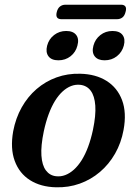

<svg xmlns="http://www.w3.org/2000/svg" viewBox="-20 -784 580 815"><path d="M320.5 -471Q386.5 -469.5 432.5 -440.5Q478.5 -411.5 498.2 -358.8Q518 -306 504.5 -232.5Q494.5 -177.5 468.5 -132Q442.5 -86.5 404.2 -54Q366 -21.5 318.5 -4.5Q271 12.5 217.5 11Q153 9.5 107.5 -19.2Q62 -48 42.5 -101Q23 -154 36 -227Q46.5 -282.5 72 -328Q97.5 -373.5 135.2 -406Q173 -438.5 220 -455.5Q267 -472.5 320.5 -471ZM217.5 -36Q237.5 -33.5 256.8 -40.8Q276 -48 293.8 -64Q311.5 -80 326.8 -104.2Q342 -128.5 354 -160.8Q366 -193 374.5 -232.5Q387.5 -294.5 384.5 -335.8Q381.5 -377 365 -399Q348.5 -421 320 -424Q300.5 -426 281.8 -418.8Q263 -411.5 245.8 -395.8Q228.5 -380 213.5 -355.8Q198.5 -331.5 186.5 -299Q174.5 -266.5 166 -227Q153 -165 155.8 -123.8Q158.5 -82.5 174.8 -60.8Q191 -39 217.5 -36ZM228 -528Q198.5 -528 185.8 -545Q173 -562 180 -590Q187.5 -618.5 209.8 -635.5Q232 -652.5 261 -652.5Q290.5 -652.5 303.5 -635.5Q316.5 -618.5 308.5 -590Q301.5 -562.5 279.5 -545.2Q257.5 -528 228 -528ZM424 -528Q395 -528 382 -545Q369 -562 376.5 -590Q384 -618 406 -635.2Q428 -652.5 457.5 -652.5Q487.5 -652.5 500.2 -635.5Q513 -618.5 505.5 -590Q498 -562.5 476 -545.2Q454 -528 424 -528ZM221 -733Q225 -749 234.8 -756.5Q244.5 -764 258 -764H493.5Q507 -764 512.2 -756.5Q517.5 -749 513 -733.5Q509 -717 499.5 -709.8Q490 -702.5 476.5 -702.5H240.5Q227.5 -702.5 222.2 -710Q217 -717.5 221 -733Z"/></svg>

Font: Fraunces Medium
Style: Italic
Weight: 500
Italic angle: -16°
Version: Version 1.000;[b76b70a41]